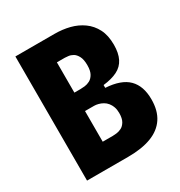

<svg xmlns="http://www.w3.org/2000/svg" viewBox="-158 -772 831 884"><g transform="rotate(-30 257.5 -330.0)"><path d="M50 0V-660H258Q300 -660 337.5 -650.5Q375 -641 405 -619.5Q435 -598 452.5 -564Q470 -530 470 -480Q470 -436 455.5 -407Q441 -378 411 -363Q381 -348 336 -343V-328Q418 -323 456 -285Q494 -247 494 -176Q494 -116 468 -77Q442 -38 392 -19Q342 0 269 0ZM202 -119H256Q263 -119 276 -120.5Q289 -122 302 -128.5Q315 -135 324.5 -151Q334 -167 334 -196Q334 -214 329 -228Q324 -242 315.5 -252.5Q307 -263 295.5 -269.5Q284 -276 272 -279Q260 -282 250 -282H202ZM202 -380H234Q244 -380 257.5 -381.5Q271 -383 284.5 -390Q298 -397 307.5 -413.5Q317 -430 317 -460Q317 -490 308 -507Q299 -524 287 -531Q275 -538 262.5 -539.5Q250 -541 244 -541H202Z"/></g></svg>

Font: Bricolage Grotesque Condensed ExtraBold
Style: Regular
Weight: 800
Width: 3
Designer: Mathieu Triay
Foundry: Atelier Triay
Version: Version 1.000;gftools[0.9.30]